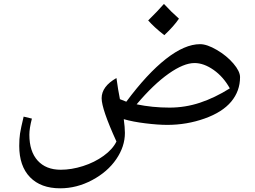

<svg xmlns="http://www.w3.org/2000/svg" viewBox="-20 -640 1329 999"><path d="M293 339.8Q192.4 339.8 136.2 282Q80.1 224.1 80.1 119.1Q80.1 82.5 84.2 54.9Q88.4 27.3 103 -33.2L146 -22.9Q132.8 27.3 132.8 61Q132.8 147.9 176 195.6Q219.2 243.2 295.9 243.2Q352.1 243.2 411.9 224.1Q471.7 205.1 519 170.9Q566.4 136.7 585.9 96.2Q508.8 -72.8 508.8 -128.9Q508.8 -190.4 585.9 -233.9Q594.2 -172.4 604 -124Q609.9 -121.1 637.2 -110.8Q745.6 -256.8 843.5 -333.5Q941.4 -410.2 1021 -410.2Q1057.1 -410.2 1108.4 -380.1Q1159.7 -350.1 1194.3 -309.6Q1229 -269 1229 -238.8Q1229 -166.5 1183.1 -111.3Q1137.2 -56.2 1044.4 -23.2Q951.7 9.8 850.1 9.8Q802.2 9.8 736.6 1.7Q670.9 -6.3 624 -20Q629.9 23.4 629.9 51.8Q629.9 122.6 584.7 188.5Q539.6 254.4 459.5 297.1Q379.4 339.8 293 339.8ZM992.2 -312Q936 -312 857.4 -256.6Q778.8 -201.2 690.9 -97.2Q772.9 -80.1 861.8 -80.1Q943.8 -80.1 1020.8 -105.7Q1097.7 -131.3 1175.8 -180.2Q1142.6 -240.2 1091.6 -276.1Q1040.5 -312 992.2 -312ZM911.1 -543Q886.2 -505.4 835 -457Q782.7 -497.6 751 -533.7Q800.8 -582.5 833 -619.6Q871.6 -577.6 911.1 -543Z"/></svg>

Font: Droid Arabic Naskh
Style: Regular
Weight: 400
Designer: Pascal Zoghbi
Foundry: Ascender Corporation
Version: Version 1.00